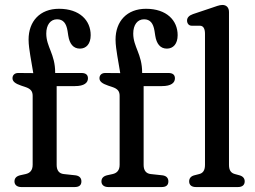

<svg xmlns="http://www.w3.org/2000/svg" viewBox="-20 -756 1032 776"><path d="M905.5 -707.5C905.5 -725 895.5 -736 879 -736C866 -736 851.5 -729.5 833 -723.5L760 -699C744 -693.5 736 -684.5 736 -673C736 -662 742.5 -652 755 -652H788C801.5 -652 808.5 -640.5 808.5 -619.5V-89.5C808.5 -66.5 799.5 -56 785 -52.5L765.5 -47.5C751.5 -44 744.5 -35 744.5 -23C744.5 -8 754.5 0 772 0H941.5C959 0 969 -8 969 -23C969 -35 962 -43.5 948 -47.5L929.5 -52.5C914.5 -56.5 905.5 -66.5 905.5 -89.5ZM281.5 0C300 0 309 -7.5 309 -23C309 -36 301.5 -45.5 284.5 -47.5L238 -52.5C218.5 -54.5 209 -67.5 209 -89.5V-408H283C320.5 -408 335.5 -421.5 335.5 -439.5C335.5 -454 326 -461 309.5 -461H203V-462.5C203 -538 167 -566 167 -620.5C167 -655.5 184 -678 210.5 -678C235.5 -678 248 -662 253 -631L256 -611.5C261 -580 275.5 -559.5 303 -559.5C328.5 -559.5 346.5 -578.5 346.5 -614C346.5 -673.5 302 -720.5 218.5 -720.5C141.5 -720.5 95.5 -670 95.5 -596C95.5 -575 99.5 -550 102.5 -531L114.5 -460.5L53.5 -461C39 -461 30.5 -452 30.5 -440C30.5 -426.5 42 -418 65.5 -410L82 -404.5C104.5 -397 112 -387 112 -368.5V-90C112 -68 101.5 -56.5 83.5 -52.5L63 -48C47 -44.5 38.5 -36.5 38.5 -22.5C38.5 -8.5 49.5 0 66 0ZM633 0C651.5 0 660.5 -7.5 660.5 -23C660.5 -36 653 -45.5 636 -47.5L589.5 -52.5C570 -54.5 560.5 -67.5 560.5 -89.5V-408H634.5C672 -408 687 -421.5 687 -439.5C687 -454 677.5 -461 661 -461H554.5V-462.5C554.5 -538 518.5 -566 518.5 -620.5C518.5 -655.5 535.5 -678 562 -678C587 -678 599.5 -662 604.5 -631L607.5 -611.5C612.5 -580 627 -559.5 654.5 -559.5C680 -559.5 698 -578.5 698 -614C698 -673.5 653.5 -720.5 570 -720.5C493 -720.5 447 -670 447 -596C447 -575 451 -550 454 -531L466 -460.5L405 -461C390.5 -461 382 -452 382 -440C382 -426.5 393.5 -418 417 -410L433.5 -404.5C456 -397 463.5 -387 463.5 -368.5V-90C463.5 -68 453 -56.5 435 -52.5L414.5 -48C398.5 -44.5 390 -36.5 390 -22.5C390 -8.5 401 0 417.5 0Z"/></svg>

Font: dr Title
Style: Regular
Weight: 400
Version: Version 1.000;hotconv 1.0.109;makeotfexe 2.5.65596